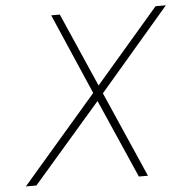

<svg xmlns="http://www.w3.org/2000/svg" viewBox="-51 -750 773 799"><g transform="rotate(-5 335.5 -350.0)"><path d="M363 -392 228 -700H192L338 -363L25 0H69L353 -328L497 0H535L378 -358L671 -700H628Z"/></g></svg>

Font: Advent Pro ExtraLight
Style: Italic
Weight: 250
Italic angle: -12°
Version: Version 3.000